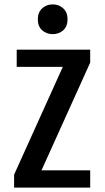

<svg xmlns="http://www.w3.org/2000/svg" viewBox="-20 -850 478 870"><path d="M43.9 -58.6 264.6 -546.9H55.7V-625H388.7V-566.4L168 -78.1H388.7V0H43.9ZM151.4 -762.7Q151.4 -793.9 170.9 -812Q190.4 -830.1 218.8 -830.1Q247.1 -830.1 266.6 -812Q286.1 -793.9 286.1 -762.7Q286.1 -730.5 266.6 -712.9Q247.1 -695.3 218.8 -695.3Q190.4 -695.3 170.9 -712.9Q151.4 -730.5 151.4 -762.7Z"/></svg>

Font: Sudo Variable
Style: Regular
Weight: 400
Monospace: yes
Designer: Jens Kutilek
Foundry: Jens Kutilek
Version: Version 0.040